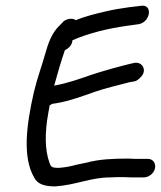

<svg xmlns="http://www.w3.org/2000/svg" viewBox="-20 -692 573 684"><path d="M102 -59C114 -35 141 -28 176 -28H177C251 -33 303 -60 373 -60H374C388 -61 403 -61 420 -61C436 -60 452 -60 468 -60H492C509 -60 528 -73 532 -92C536 -109 526 -126 507 -126H483C467 -126 451 -126 436 -127H435C385 -127 334 -125 290 -113L252 -105C229 -99 215 -96 190 -94C163 -94 161 -98 156 -113C140 -157 139 -218 152 -289L157 -317C158 -317 161 -319 166 -322C169 -323 175 -323 179 -324C224 -331 276 -350 318 -365C352 -377 407 -390 441 -399L458 -402C470 -404 478 -414 481 -417C506 -441 487 -473 459 -468L441 -464C404 -455 350 -440 310 -427C264 -411 219 -395 173 -387C185 -431 197 -472 211 -513C223 -519 237 -530 238 -548L239 -549C294 -573 361 -590 432 -600L475 -606C518 -615 525 -680 480 -671L438 -666C408 -662 380 -657 355 -651C321 -643 283 -634 250 -620C240 -628 220 -627 205 -615V-614L191 -600C164 -574 151 -536 141 -500C129 -457 113 -415 101 -365C73 -243 60 -131 102 -59Z"/></svg>

Font: Stray Cat
Style: ExBdObl
Weight: 800
Version: Version 1.0